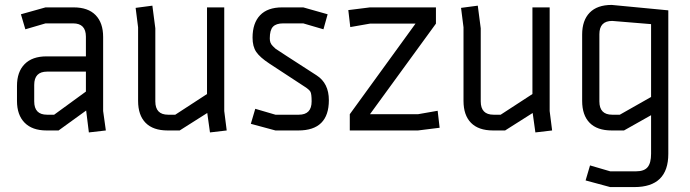

<svg xmlns="http://www.w3.org/2000/svg" viewBox="-20 -530 2805 780"><path d="M65 -472 165 -500H279Q338 -500 368.5 -468.5Q399 -437 399 -380V-79L410 0L341 8L330 -81L218 0H169Q111 0 80 -31.5Q49 -63 49 -120V-181Q49 -238 80 -269.5Q111 -301 169 -301H329V-381Q329 -435 277 -435H165L83 -411ZM171 -64H200L329 -158V-239H171Q119 -239 119 -185V-118Q119 -64 171 -64Z M541 -419 531 -498 599 -507 611 -415V-118Q611 -64 663 -64H692L821 -148V-500H891V-79L901 0L833 8L822 -71L710 0H661Q602 0 571.5 -31Q541 -62 541 -120Z M1212 -435H1130Q1102 -435 1089 -421.5Q1076 -408 1076 -374Q1076 -365 1078.5 -357.5Q1081 -350 1088.5 -342.5Q1096 -335 1099.5 -332Q1103 -329 1266 -224Q1316 -192 1316 -123Q1316 0 1192 0H1099L999 -27L1017 -88L1099 -64H1194Q1246 -64 1246 -118Q1246 -149 1241 -157.5Q1236 -166 1219 -177L1074 -272Q1036 -297 1021 -319Q1006 -341 1006 -377Q1006 -436 1036.5 -468Q1067 -500 1126 -500H1212L1311 -472L1294 -411Z M1483 -434 1403 -420 1395 -489 1483 -500H1751V-434L1483 -66H1678L1758 -80L1766 -11L1678 0H1401V-66L1668 -434Z M1863 -419 1853 -498 1921 -507 1933 -415V-118Q1933 -64 1985 -64H2014L2143 -148V-500H2213V-79L2223 0L2155 8L2144 -71L2032 0H1983Q1924 0 1893.5 -31Q1863 -62 1863 -120Z M2459 166H2564Q2597 166 2611 149Q2625 132 2625 95V-62L2515 0H2465Q2406 0 2375.5 -31Q2345 -62 2345 -120V-390Q2345 -447 2375.5 -478.5Q2406 -510 2465 -510L2695 -488V95Q2695 230 2557 230H2459L2359 203L2377 142ZM2498 -64 2625 -136V-432L2467 -445Q2415 -445 2415 -391V-118Q2415 -64 2467 -64Z"/></svg>

Font: Strong
Style: Regular
Weight: 400
Designer: Roman Shchyukin (Gaslight Type Foundry)
Foundry: Cyreal (www.cyreal.org)
Version: Version 1.001